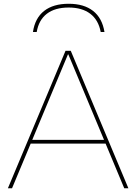

<svg xmlns="http://www.w3.org/2000/svg" viewBox="-20 -1000 724 1020"><path d="M345 -980Q426 -980 474.5 -942Q523 -904 535 -830H515Q503 -894 459.5 -927Q416 -960 345 -960Q272 -960 229 -927Q186 -894 175 -830H155Q166 -904 214.5 -942Q263 -980 345 -980ZM22 0 328 -730H356L662 0H640L343 -711H341L44 0ZM132 -237V-257H552V-237Z"/></svg>

Font: M PLUS 2 Thin
Style: Regular
Weight: 100
Designer: Coji Morishita
Foundry: UNDERFOREST DESIGN
Version: Version 1.001